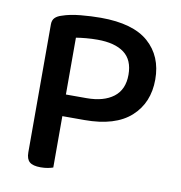

<svg xmlns="http://www.w3.org/2000/svg" viewBox="-73 -688 717 762"><g transform="rotate(10 285.5 -307.0)"><path d="M190 -209V-2Q182 1 169 3.5Q156 6 140 6Q109 6 95.5 -5.5Q82 -17 82 -44V-560Q82 -577 91.5 -586.5Q101 -596 118 -601Q149 -612 192 -616Q235 -620 273 -620Q403 -620 465.5 -565Q528 -510 528 -416Q528 -322 465.5 -265.5Q403 -209 279 -209ZM272 -296Q341 -296 380.5 -326Q420 -356 420 -416Q420 -476 382.5 -504Q345 -532 275 -532Q252 -532 229.5 -530Q207 -528 189 -525V-296Z"/></g></svg>

Font: Baloo 2 Latin Medium
Style: Regular
Weight: 500
Designer: Sarang Kulkarni and Ek Type
Foundry: Ek Type
Version: Version 1.001